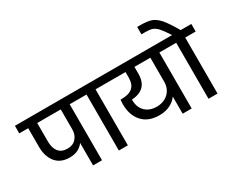

<svg xmlns="http://www.w3.org/2000/svg" viewBox="-160 -1462 2327 1936"><g transform="rotate(-30 1003.0 -493.5)"><path d="M685 -740C685 -740 -24 -740 -24 -740C-24 -740 -24 -652 -24 -652C-24 -652 80 -652 80 -652C80 -652 80 -437 80 -437C80 -437 80 -437 80 -437C80 -360 99 -299 136 -254C173 -209 226 -186 297 -186C297 -186 297 -186 297 -186C334 -186 366 -193 393 -206C420 -219 442 -238 459 -262C459 -262 459 0 459 0C459 0 563 0 563 0C563 0 563 -652 563 -652C563 -652 685 -652 685 -652C685 -652 685 -740 685 -740ZM459 -419C459 -419 459 -419 459 -419C459 -378 447 -344 423 -317C399 -289 366 -275 323 -275C323 -275 323 -275 323 -275C276 -275 242 -289 219 -318C196 -347 185 -386 185 -437C185 -437 185 -652 185 -652C185 -652 459 -652 459 -652C459 -652 459 -419 459 -419Z M864 0C864 0 864 -652 864 -652C864 -652 986 -652 986 -652C986 -652 986 -740 986 -740C986 -740 637 -740 637 -740C637 -740 637 -652 637 -652C637 -652 759 -652 759 -652C759 -652 759 0 759 0C759 0 864 0 864 0Z M1729 -740C1729 -740 938 -740 938 -740C938 -740 938 -652 938 -652C938 -652 1213 -652 1213 -652C1213 -652 1213 -590 1213 -590C1213 -590 1213 -590 1213 -590C1213 -536 1199 -497 1171 -473C1143 -448 1100 -436 1043 -436C1043 -436 1030 -436 1030 -436C1030 -436 1030 -436 1030 -436C1028 -419 1027 -402 1027 -385C1027 -385 1027 -385 1027 -385C1027 -298 1050 -230 1097 -179C1143 -128 1208 -103 1293 -103C1293 -103 1293 -103 1293 -103C1342 -103 1384 -112 1419 -130C1454 -147 1482 -171 1502 -200C1502 -200 1502 0 1502 0C1502 0 1607 0 1607 0C1607 0 1607 -652 1607 -652C1607 -652 1729 -652 1729 -652C1729 -652 1729 -740 1729 -740ZM1502 -371C1502 -371 1502 -371 1502 -371C1502 -336 1494 -305 1478 -278C1462 -251 1440 -229 1411 -214C1382 -199 1350 -191 1315 -191C1315 -191 1315 -191 1315 -191C1257 -191 1212 -208 1179 -241C1146 -274 1130 -319 1130 -375C1130 -375 1130 -379 1130 -379C1130 -379 1130 -379 1130 -379C1255 -386 1317 -451 1317 -572C1317 -572 1317 -652 1317 -652C1317 -652 1502 -652 1502 -652C1502 -652 1502 -371 1502 -371Z M1906 -740C1906 -740 1906 -740 1906 -740C1863 -815 1826 -870 1796 -905C1765 -939 1735 -961 1706 -971C1676 -981 1636 -986 1585 -987C1585 -987 1542 -987 1542 -987C1542 -987 1542 -901 1542 -901C1542 -901 1587 -901 1587 -901C1587 -901 1587 -901 1587 -901C1621 -901 1648 -898 1668 -891C1687 -884 1707 -870 1728 -848C1748 -826 1774 -790 1806 -740C1806 -740 1681 -740 1681 -740C1681 -740 1681 -652 1681 -652C1681 -652 1803 -652 1803 -652C1803 -652 1803 0 1803 0C1803 0 1908 0 1908 0C1908 0 1908 -652 1908 -652C1908 -652 2030 -652 2030 -652C2030 -652 2030 -740 2030 -740C2030 -740 1906 -740 1906 -740Z"/></g></svg>

Font: Girnar Poppins
Style: Medium
Weight: 500
Designer: Ninad Kale (Devanagari), Jonny Pinhorn (Latin)
Foundry: Indian Type Foundry
Version: ""